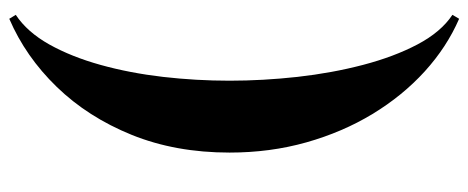

<svg xmlns="http://www.w3.org/2000/svg" viewBox="-318 -522 1010 414"><g transform="rotate(-90 187.0 -315.0)"><path d="M353.5 170Q292.5 143.5 240 95.8Q187.5 48 148.2 -16.8Q109 -81.5 87 -159.5Q65 -237.5 65 -325Q65 -441.5 103.2 -536Q141.5 -630.5 206.8 -697.8Q272 -765 353.5 -800L362 -786Q325 -761.5 298.2 -713.8Q271.5 -666 254 -603Q236.5 -540 228.2 -468.5Q220 -397 220 -325Q220 -253 228.2 -178.8Q236.5 -104.5 254 -37.5Q271.5 29.5 298.2 80.2Q325 131 362 155.5Z"/></g></svg>

Font: Bodoni Moda SC 11pt
Style: Bold
Weight: 700
Version: Version 2.005